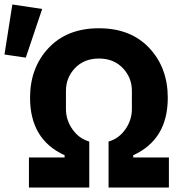

<svg xmlns="http://www.w3.org/2000/svg" viewBox="-36 -836 823 856"><path d="M152 -796 79 -579 -16 -593 19 -816ZM93 0V-134H252V-144Q98 -214 98 -400Q98 -534 180.5 -622Q263 -710 405 -710Q547 -710 629.5 -622Q712 -534 712 -400Q712 -214 558 -144V-134H717V0H448V-205Q494 -218 523 -259.5Q552 -301 552 -350V-431Q552 -490 511.5 -532.5Q471 -575 405 -575Q339 -575 298.5 -532.5Q258 -490 258 -431V-350Q258 -301 287 -259.5Q316 -218 362 -205V0Z"/></svg>

Font: Aneliza
Style: Bold
Weight: 700
Designer: Mike Abbink, Paul van der Laan, Pieter van Rosmalen
Foundry: Bold Monday
Version: Version 3.0